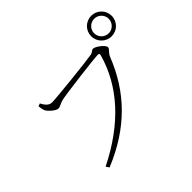

<svg xmlns="http://www.w3.org/2000/svg" viewBox="-185 -1073 1370 1370"><g transform="rotate(-45 500.0 -388.0)"><path d="M777 -714C777 -656 823 -610 881 -610C938 -610 984 -656 984 -714C984 -771 938 -817 881 -817C823 -817 777 -771 777 -714ZM807 -714C807 -754 840 -787 881 -787C921 -787 954 -754 954 -714C954 -673 921 -640 881 -640C840 -640 807 -673 807 -714ZM246 -577C211 -577 191 -611 179 -634L158 -626C161 -598 165 -584 170 -574C180 -554 224 -514 248 -514C266 -514 286 -531 315 -537C372 -549 681 -587 715 -587C727 -587 734 -586 729 -568C662 -328 484 -128 192 17L208 41C492 -75 669 -261 768 -513C781 -546 807 -556 807 -573C807 -598 746 -642 723 -642C710 -642 703 -627 683 -623C638 -614 293 -577 246 -577Z"/></g></svg>

Font: Noto Serif CJK HK ExtraLight
Style: Regular
Weight: 200
Designer: Ryoko NISHIZUKA 西塚涼子 (kana & ideographs); Frank Grießhammer (Latin, Greek & Cyrillic); Wenlong ZHANG 张文龙 (bopomofo); San
Foundry: Adobe
Version: Version 2.001;hotconv 1.1.0;makeotfexe 2.6.0